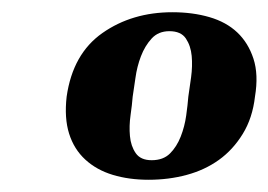

<svg xmlns="http://www.w3.org/2000/svg" viewBox="-20 -638 439 314"><path d="M89 -480Q99 -550 147.5 -584Q196 -618 262 -618Q295 -618 322.5 -610Q350 -602 368 -585Q386 -568 394.5 -542Q403 -516 397 -480Q393 -445 377 -419Q361 -393 338 -376.5Q315 -360 285.5 -352Q256 -344 223 -344Q191 -344 164.5 -352Q138 -360 119.5 -377Q101 -394 93 -419.5Q85 -445 89 -480ZM197 -480Q196 -467 193.5 -449.5Q191 -432 192.5 -415.5Q194 -399 202 -387.5Q210 -376 228 -376Q247 -376 258 -387Q269 -398 275.5 -414.5Q282 -431 284.5 -449Q287 -467 288 -480Q290 -493 292.5 -511.5Q295 -530 293.5 -546.5Q292 -563 284 -575Q276 -587 257 -587Q239 -587 228 -575Q217 -563 210.5 -546Q204 -529 201.5 -510.5Q199 -492 197 -480Z"/></svg>

Font: Gamine
Style: Bold Italic
Weight: 700
Designer: Tapiwanashe Sebastian Garikayi
Version: Version 1.000